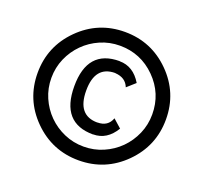

<svg xmlns="http://www.w3.org/2000/svg" viewBox="-119 -823 1019 961"><g transform="rotate(20 390.5 -342.0)"><path d="M390.6 -683.6Q532.2 -683.6 632.3 -583.5Q732.4 -483.4 732.4 -341.8Q732.4 -200.2 632.3 -100.1Q532.2 0 390.6 0Q249 0 148.9 -100.1Q48.8 -200.2 48.8 -341.8Q48.8 -483.4 148.9 -583.5Q249 -683.6 390.6 -683.6ZM659.2 -341.8Q659.2 -453.1 580.6 -531.7Q502 -610.4 390.6 -610.4Q335.4 -610.4 286.6 -589.1Q237.8 -567.9 201.2 -531.2Q164.6 -494.6 143.3 -445.8Q122.1 -397 122.1 -341.8Q122.1 -286.6 143.3 -237.8Q164.6 -189 201.2 -152.3Q237.8 -115.7 286.6 -94.5Q335.4 -73.2 390.6 -73.2Q445.8 -73.2 494.6 -94.5Q543.5 -115.7 580.1 -152.3Q616.7 -189 637.9 -237.8Q659.2 -286.6 659.2 -341.8ZM307.6 -341.8Q307.6 -210 415 -210V-210.4Q470.7 -210.4 488.3 -259.3L532.2 -220.2Q488.3 -147 415 -147V-146.5Q244.1 -146.5 244.1 -341.8Q244.1 -537.1 415 -537.1V-536.6Q488.3 -536.6 532.2 -463.4L488.3 -424.3Q470.7 -469.7 415 -473.1V-473.6Q307.6 -473.6 307.6 -341.8Z"/></g></svg>

Font: Saniretro
Style: Regular
Weight: 400
Designer: Jayvee D. Enaguas (Grand Chaos)
Version: Version 1.0 - 6/10/2013